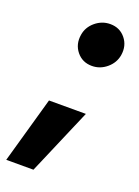

<svg xmlns="http://www.w3.org/2000/svg" viewBox="-176 -558 562 774"><g transform="rotate(20 105.0 -171.0)"><path d="M-47.4 158.2 32.7 -125.5H190.9L69.3 158.2ZM147 -315.4Q106 -315.4 81.3 -345.9Q56.6 -376.5 63.5 -418.5Q68.8 -452.6 96.9 -476.1Q125 -499.5 160.2 -499.5Q201.2 -499.5 225.8 -469.2Q250.5 -439 243.7 -396.5Q237.8 -362.3 210 -338.9Q182.1 -315.4 147 -315.4Z"/></g></svg>

Font: Inter Display ExtraBold
Style: Italic
Weight: 800
Italic angle: -9.39999°
Designer: Rasmus Andersson
Foundry: rsms
Version: Version 4.000;git-a52131595